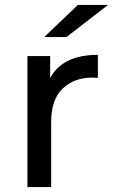

<svg xmlns="http://www.w3.org/2000/svg" viewBox="-20 -757 457 777"><path d="M187 0H91V-530H183V-441Q233 -535 376 -535V-442L354 -443Q280 -443 233.5 -398.5Q187 -354 187 -264ZM249 -607H159L295 -737H417Z"/></svg>

Font: Argentum Novus
Style: Regular
Weight: 400
Designer: Julieta Ulanovsky
Foundry: Julieta Ulanovsky
Version: Version 7.20;July 27, 2021;FontCreator 13.0.0.2683 64-bit